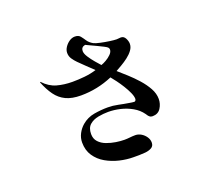

<svg xmlns="http://www.w3.org/2000/svg" viewBox="-130 -940 1261 1135"><g transform="rotate(-20 500.0 -372.5)"><path d="M613 -624Q613 -632 608 -637Q604 -642 587.5 -650.5Q571 -659 550 -669Q529 -679 510.5 -687.5Q492 -696 484 -700Q458 -695 458 -670Q458 -654 472.5 -631.5Q487 -609 505 -588Q523 -567 534 -555Q547 -559 565.5 -569.5Q584 -580 598.5 -594.5Q613 -609 613 -624ZM784 -251Q784 -220 767 -193.5Q750 -167 715 -167Q704 -167 697 -173Q691 -178 688 -182.5Q685 -187 681 -193Q659 -224 624.5 -243.5Q590 -263 551.5 -272Q513 -281 476 -281Q446 -281 413.5 -275Q381 -269 359 -250Q337 -231 337 -192Q337 -162 355 -142.5Q373 -123 401 -112.5Q429 -102 458.5 -97.5Q488 -93 511 -93Q528 -93 545.5 -95Q563 -97 580 -97Q599 -97 616.5 -86.5Q634 -76 645.5 -59Q657 -42 657 -23Q657 -1 640 8.5Q623 18 600.5 20Q578 22 562 22H526Q484 22 439.5 11.5Q395 1 356.5 -21Q318 -43 294 -78.5Q270 -114 270 -163Q270 -192 283.5 -218Q297 -244 319 -263Q353 -292 397 -299.5Q441 -307 483 -307Q515 -307 547.5 -300Q580 -293 612 -288Q620 -287 627.5 -285.5Q635 -284 642 -284Q648 -284 651 -289Q654 -294 654 -299Q654 -315 643.5 -338.5Q633 -362 617.5 -387Q602 -412 586 -433.5Q570 -455 559 -468Q463 -427 360 -427Q303 -427 265.5 -445Q228 -463 203 -497.5Q178 -532 158 -582L161 -585Q198 -545 243 -532.5Q288 -520 340 -520Q377 -520 416.5 -524Q456 -528 491 -539Q469 -560 447.5 -580.5Q426 -601 405 -622Q391 -636 379.5 -653Q368 -670 368 -691Q368 -709 379.5 -726.5Q391 -744 408 -755.5Q425 -767 443 -767Q466 -767 477 -753.5Q488 -740 499 -723Q510 -706 533 -693Q545 -687 572.5 -681Q600 -675 628.5 -671Q657 -667 671 -667Q678 -667 684 -668Q690 -669 697 -669Q716 -669 725.5 -650.5Q735 -632 735 -616Q735 -595 721 -576Q707 -557 686 -541Q665 -525 643.5 -512.5Q622 -500 606 -491Q630 -470 660 -443Q690 -416 718.5 -384Q747 -352 765.5 -318.5Q784 -285 784 -251Z"/></g></svg>

Font: Kaisei Tokumin Medium
Style: Regular
Weight: 500
Designer: Font-Kai, 金井和夫
Foundry: KAZUO KANAI
Version: Version 5.003